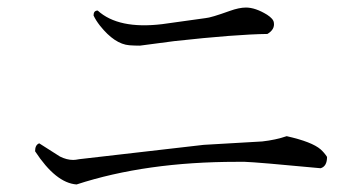

<svg xmlns="http://www.w3.org/2000/svg" viewBox="-20 -597 960 509"><path d="M689 -507Q606 -506 442 -488L351 -476Q336 -476 323 -477Q284 -480 245 -529Q234 -543 228 -556Q228 -569 239 -569Q294 -519 410 -533L525 -549Q539 -550 589 -568Q614 -577 632 -577Q657 -577 688 -558Q705 -547 706 -537Q709 -519 689 -507ZM847 -181Q847 -156 830 -151Q661 -167 629 -168Q618 -168 608 -168Q367 -168 183 -108Q128 -112 73 -196Q73 -213 84 -217L139 -182Q157 -173 174 -173Q180 -173 190 -175L520 -213L675 -222Q711 -226 740 -236Q807 -221 830 -201Q840 -192 847 -181Z"/></svg>

Font: cwTeXFangSong
Style: Medium
Weight: 500
Version: Version 1.17